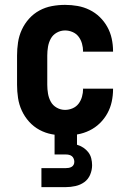

<svg xmlns="http://www.w3.org/2000/svg" viewBox="-20 -548 540 788"><path d="M247 8Q220 8 193 3Q166 -2 142 -15Q118 -28 99.5 -48.5Q81 -69 69.5 -94Q58 -119 54 -146Q50 -173 50 -200V-320Q50 -347 54 -374Q58 -401 69.5 -426Q81 -451 99.5 -471.5Q118 -492 142 -505Q166 -518 193 -523Q220 -528 247 -528Q273 -528 298.5 -523.5Q324 -519 347.5 -507.5Q371 -496 389.5 -478Q408 -460 420.5 -437.5Q433 -415 438.5 -389.5Q444 -364 444 -338Q444 -338 444 -337.5Q444 -337 444 -336H320Q320 -337 320.5 -337Q321 -337 321 -337Q321 -353 316.5 -369Q312 -385 302.5 -397.5Q293 -410 278 -416.5Q263 -423 247 -423Q229 -423 213 -414Q197 -405 188.5 -389.5Q180 -374 177 -356Q174 -338 174 -320V-200Q174 -182 177 -164Q180 -146 188.5 -130.5Q197 -115 213 -106Q229 -97 247 -97Q263 -97 278 -103.5Q293 -110 302.5 -122.5Q312 -135 316.5 -151Q321 -167 321 -183Q321 -183 320.5 -183Q320 -183 320 -184H444Q444 -183 444 -182.5Q444 -182 444 -182Q444 -156 438.5 -130.5Q433 -105 420.5 -82.5Q408 -60 389.5 -42Q371 -24 347.5 -12.5Q324 -1 298.5 3.5Q273 8 247 8ZM150 220V142H250Q256 142 262 141Q268 140 273.5 137Q279 134 282 128.5Q285 123 285 116Q285 110 282.5 103.5Q280 97 275 93Q270 89 263.5 87.5Q257 86 250 86H204V0H296V46Q310 50 322 58Q334 66 342.5 77Q351 88 354.5 102Q358 116 358 130Q358 150 350 169Q342 188 326 199.5Q310 211 290 215.5Q270 220 250 220Z"/></svg>

Font: Iosevka SS04 Extrabold
Style: Regular
Weight: 800
Monospace: yes
Designer: Belleve Invis
Foundry: Belleve Invis
Version: Version 19.0.0; ttfautohint (v1.8.4)